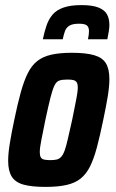

<svg xmlns="http://www.w3.org/2000/svg" viewBox="-20 -725 455 753"><path d="M159 8Q104 8 72 -1Q40 -10 26 -32.5Q12 -55 12 -94Q12 -123 18.5 -163Q25 -203 36 -255Q49 -318 61.5 -363Q74 -408 89 -438Q104 -468 126 -485.5Q148 -503 181 -510.5Q214 -518 262 -518Q317 -518 349.5 -508.5Q382 -499 395.5 -476.5Q409 -454 409 -415Q409 -386 402.5 -346.5Q396 -307 385 -255Q372 -192 360 -147Q348 -102 333 -72Q318 -42 296 -24.5Q274 -7 240.5 0.5Q207 8 159 8ZM177 -97Q193 -97 203 -99.5Q213 -102 220.5 -110.5Q228 -119 234 -136Q240 -153 246.5 -182Q253 -211 263 -255Q273 -305 279 -335Q285 -365 285 -382Q285 -396 280.5 -402.5Q276 -409 267.5 -411Q259 -413 244 -413Q224 -413 212.5 -409Q201 -405 193.5 -389.5Q186 -374 178 -342.5Q170 -311 158 -255Q148 -205 142 -175Q136 -145 136 -128Q136 -115 140 -108Q144 -101 153.5 -99Q163 -97 177 -97ZM148 -571Q154 -600 162.5 -625Q171 -650 186.5 -668Q202 -686 229.5 -695.5Q257 -705 299 -705Q342 -705 366 -695.5Q390 -686 399.5 -669Q409 -652 409 -627Q409 -615 406.5 -601Q404 -587 401 -571H325Q327 -580 328 -588.5Q329 -597 329 -603Q329 -618 321 -625Q313 -632 290 -632Q265 -632 252.5 -624.5Q240 -617 235 -603.5Q230 -590 226 -571Z"/></svg>

Font: Saira Condensed
Style: Bold Italic
Weight: 700
Width: 3
Italic angle: -12°
Designer: Hector Gatti with collaboration of the Omnibus-Type team
Foundry: Omnibus-Type
Version: Version 1.101